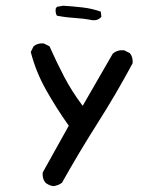

<svg xmlns="http://www.w3.org/2000/svg" viewBox="-20 -508 540 661"><path d="M164.1 132.8Q148.4 130.9 136.7 121.1Q125 107.4 127 85.9L216.8 -75.2Q173.8 -135.7 138.7 -198.2Q103.5 -260.7 85.9 -329.1L95.7 -348.6Q109.4 -360.4 130.9 -358.4L150.4 -348.6Q173.8 -295.9 200.2 -245.1Q226.6 -194.3 264.6 -143.6L368.2 -323.2Q383.8 -336.9 407.2 -335L426.8 -325.2Q438.5 -311.5 436.5 -290Q379.9 -184.6 315.9 -84Q252 16.6 193.4 121.1Q179.7 130.9 164.1 132.8ZM297.9 -438.5Q268.6 -444.3 236.8 -446.3Q205.1 -448.2 175.8 -454.1Q169.9 -463.9 171.9 -478.5L175.8 -484.4L197.3 -488.3Q230.5 -486.3 264.2 -482.4Q297.9 -478.5 327.1 -467.8L329.1 -450.2Q317.4 -436.5 297.9 -438.5Z"/></svg>

Font: NaikaiFont
Style: Regular-Lite
Weight: 400
Version: Version 1.67